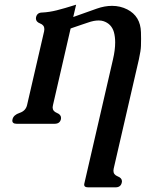

<svg xmlns="http://www.w3.org/2000/svg" viewBox="-20 -515 618 814"><path d="M290.5 -442.9 390.6 -478.5Q423.8 -490.2 455.1 -490.2Q489.7 -490.2 519.5 -475.1Q575.7 -446.3 577.6 -378.4Q578.1 -365.7 578.1 -350.6Q578.1 -340.3 577.6 -320.6Q577.1 -300.8 568.8 -263.2L461.9 200.2Q460.9 205.1 460.9 209Q460.9 225.6 479 232.7Q497.1 239.7 497.1 253.9Q497.1 256.8 496.1 259.8Q491.7 279.3 469.2 279.3H354Q334 279.3 337.4 263.7L459 -263.2Q468.3 -303.2 468.3 -335Q468.3 -359.4 462.9 -378.9Q452.6 -414.1 418.5 -425.3Q410.2 -428.2 398.4 -428.2Q388.7 -428.2 377.9 -426.3Q365.2 -423.8 352.5 -419.2Q339.8 -414.6 325.7 -410.2L284.2 -396L279.3 -394L204.6 -69.3Q203.6 -64.5 203.1 -60.1Q203.1 -43.5 220.9 -36.4Q238.8 -29.3 238.8 -15.1Q238.8 -12.7 238.3 -9.8Q233.9 9.8 211.4 9.8H50.8Q32.2 9.8 32.2 -3.9Q32.2 -6.8 33.2 -9.8Q37.6 -27.8 63.2 -36.4Q88.9 -44.9 94.7 -69.3L167 -382.3Q168 -387.2 168 -391.6Q168 -408.7 150.1 -415.5Q132.3 -422.4 132.3 -436.5Q132.3 -439 132.8 -441.9Q137.2 -461.9 159.2 -461.9Q189 -463.4 220.2 -471.2Q251.5 -479 302.7 -495.1Z"/></svg>

Font: Caudex
Style: Bold
Weight: 700
Italic angle: -13°
Version: Version 1.04